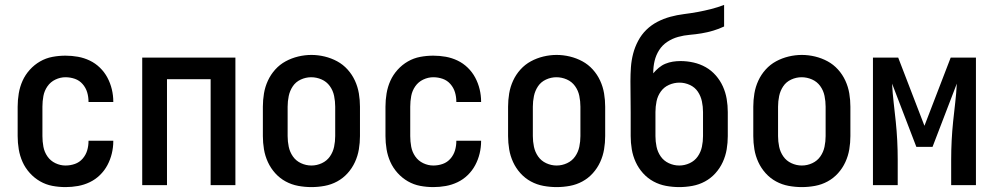

<svg xmlns="http://www.w3.org/2000/svg" viewBox="-20 -755 4040 783"><path d="M247 8Q220 8 193.5 3Q167 -2 143.5 -15.5Q120 -29 101.5 -49.5Q83 -70 72 -94.5Q61 -119 56.5 -146Q52 -173 52 -200V-320Q52 -347 56.5 -374Q61 -401 72 -425.5Q83 -450 101.5 -470.5Q120 -491 143.5 -504.5Q167 -518 193.5 -523Q220 -528 247 -528Q273 -528 298 -523.5Q323 -519 346 -508Q369 -497 387.5 -479Q406 -461 418 -438.5Q430 -416 436 -391Q442 -366 442 -341Q442 -341 442 -340.5Q442 -340 442 -339H341Q341 -339 341 -339.5Q341 -340 341 -340Q341 -360 335.5 -378.5Q330 -397 317 -412Q304 -427 285.5 -433.5Q267 -440 247 -440Q226 -440 206 -430.5Q186 -421 173.5 -403Q161 -385 157 -363.5Q153 -342 153 -320V-200Q153 -178 157 -156.5Q161 -135 173.5 -117Q186 -99 206 -89.5Q226 -80 247 -80Q267 -80 285.5 -86.5Q304 -93 317 -108Q330 -123 335.5 -141.5Q341 -160 341 -180Q341 -180 341 -180.5Q341 -181 341 -181H442Q442 -180 442 -179.5Q442 -179 442 -179Q442 -154 436 -129Q430 -104 418 -81.5Q406 -59 387.5 -41Q369 -23 346 -12Q323 -1 298 3.5Q273 8 247 8Z M560 0V-520H940V0H839V-432H661V0Z M1250 8Q1223 8 1196 3Q1169 -2 1145 -15Q1121 -28 1102.5 -48.5Q1084 -69 1072.5 -94Q1061 -119 1056.5 -146Q1052 -173 1052 -200V-320Q1052 -347 1056.5 -374Q1061 -401 1072.5 -426Q1084 -451 1102.5 -471.5Q1121 -492 1145 -505Q1169 -518 1196 -524.5Q1223 -531 1250 -531Q1277 -531 1304 -524.5Q1331 -518 1355 -505Q1379 -492 1397.5 -471.5Q1416 -451 1427.5 -426Q1439 -401 1443.5 -374Q1448 -347 1448 -320V-200Q1448 -173 1443.5 -146Q1439 -119 1427.5 -94Q1416 -69 1397.5 -48.5Q1379 -28 1355 -15Q1331 -2 1304 3Q1277 8 1250 8ZM1250 -80Q1272 -80 1292.5 -89.5Q1313 -99 1325.5 -117Q1338 -135 1342.5 -156.5Q1347 -178 1347 -200V-320Q1347 -342 1342.5 -364Q1338 -386 1325 -404Q1312 -422 1291.5 -431Q1271 -440 1249 -440Q1227 -440 1206.5 -430.5Q1186 -421 1174 -403Q1162 -385 1157.5 -363.5Q1153 -342 1153 -320V-200Q1153 -178 1157.5 -156.5Q1162 -135 1174.5 -117Q1187 -99 1207.5 -89.5Q1228 -80 1250 -80Z M1747 8Q1720 8 1693.5 3Q1667 -2 1643.5 -15.5Q1620 -29 1601.5 -49.5Q1583 -70 1572 -94.5Q1561 -119 1556.5 -146Q1552 -173 1552 -200V-320Q1552 -347 1556.5 -374Q1561 -401 1572 -425.5Q1583 -450 1601.5 -470.5Q1620 -491 1643.5 -504.5Q1667 -518 1693.5 -523Q1720 -528 1747 -528Q1773 -528 1798 -523.5Q1823 -519 1846 -508Q1869 -497 1887.5 -479Q1906 -461 1918 -438.5Q1930 -416 1936 -391Q1942 -366 1942 -341Q1942 -341 1942 -340.5Q1942 -340 1942 -339H1841Q1841 -339 1841 -339.5Q1841 -340 1841 -340Q1841 -360 1835.5 -378.5Q1830 -397 1817 -412Q1804 -427 1785.5 -433.5Q1767 -440 1747 -440Q1726 -440 1706 -430.5Q1686 -421 1673.5 -403Q1661 -385 1657 -363.5Q1653 -342 1653 -320V-200Q1653 -178 1657 -156.5Q1661 -135 1673.5 -117Q1686 -99 1706 -89.5Q1726 -80 1747 -80Q1767 -80 1785.5 -86.5Q1804 -93 1817 -108Q1830 -123 1835.5 -141.5Q1841 -160 1841 -180Q1841 -180 1841 -180.5Q1841 -181 1841 -181H1942Q1942 -180 1942 -179.5Q1942 -179 1942 -179Q1942 -154 1936 -129Q1930 -104 1918 -81.5Q1906 -59 1887.5 -41Q1869 -23 1846 -12Q1823 -1 1798 3.5Q1773 8 1747 8Z M2250 8Q2223 8 2196 3Q2169 -2 2145 -15Q2121 -28 2102.5 -48.5Q2084 -69 2072.5 -94Q2061 -119 2056.5 -146Q2052 -173 2052 -200V-320Q2052 -347 2056.5 -374Q2061 -401 2072.5 -426Q2084 -451 2102.5 -471.5Q2121 -492 2145 -505Q2169 -518 2196 -524.5Q2223 -531 2250 -531Q2277 -531 2304 -524.5Q2331 -518 2355 -505Q2379 -492 2397.5 -471.5Q2416 -451 2427.5 -426Q2439 -401 2443.5 -374Q2448 -347 2448 -320V-200Q2448 -173 2443.5 -146Q2439 -119 2427.5 -94Q2416 -69 2397.5 -48.5Q2379 -28 2355 -15Q2331 -2 2304 3Q2277 8 2250 8ZM2250 -80Q2272 -80 2292.5 -89.5Q2313 -99 2325.5 -117Q2338 -135 2342.5 -156.5Q2347 -178 2347 -200V-320Q2347 -342 2342.5 -364Q2338 -386 2325 -404Q2312 -422 2291.5 -431Q2271 -440 2249 -440Q2227 -440 2206.5 -430.5Q2186 -421 2174 -403Q2162 -385 2157.5 -363.5Q2153 -342 2153 -320V-200Q2153 -178 2157.5 -156.5Q2162 -135 2174.5 -117Q2187 -99 2207.5 -89.5Q2228 -80 2250 -80Z M2750 8Q2723 8 2696 3Q2669 -2 2645 -15Q2621 -28 2602.5 -48.5Q2584 -69 2572.5 -94Q2561 -119 2556.5 -146Q2552 -173 2552 -200V-298Q2552 -330 2551.5 -361.5Q2551 -393 2551 -424Q2551 -453 2553 -481Q2555 -509 2562 -536Q2569 -563 2582.5 -588.5Q2596 -614 2616 -633.5Q2636 -653 2661 -666Q2686 -679 2713.5 -686.5Q2741 -694 2769 -697.5Q2797 -701 2824.5 -706Q2852 -711 2879.5 -718Q2907 -725 2933 -735V-647Q2912 -637 2888.5 -630Q2865 -623 2841 -619Q2817 -615 2793 -613Q2769 -611 2745.5 -604.5Q2722 -598 2701.5 -584.5Q2681 -571 2668 -550.5Q2655 -530 2649.5 -506.5Q2644 -483 2644 -458Q2644 -458 2644 -457Q2644 -456 2644 -456Q2654 -468 2666.5 -478.5Q2679 -489 2693.5 -495Q2708 -501 2723.5 -503.5Q2739 -506 2755 -506Q2782 -506 2808.5 -500Q2835 -494 2858 -481Q2881 -468 2899 -447.5Q2917 -427 2928 -402.5Q2939 -378 2943.5 -351.5Q2948 -325 2948 -298V-200Q2948 -173 2943.5 -146Q2939 -119 2927.5 -94Q2916 -69 2897.5 -48.5Q2879 -28 2855 -15Q2831 -2 2804 3Q2777 8 2750 8ZM2750 -80Q2772 -80 2792.5 -89.5Q2813 -99 2825.5 -117Q2838 -135 2842.5 -156.5Q2847 -178 2847 -200V-298Q2847 -320 2842.5 -341.5Q2838 -363 2826 -381Q2814 -399 2793.5 -408.5Q2773 -418 2751 -418Q2729 -418 2708.5 -409Q2688 -400 2675 -382Q2662 -364 2657.5 -342Q2653 -320 2653 -298V-200Q2653 -178 2657.5 -156.5Q2662 -135 2674.5 -117Q2687 -99 2707.5 -89.5Q2728 -80 2750 -80Z M3250 8Q3223 8 3196 3Q3169 -2 3145 -15Q3121 -28 3102.5 -48.5Q3084 -69 3072.5 -94Q3061 -119 3056.5 -146Q3052 -173 3052 -200V-320Q3052 -347 3056.5 -374Q3061 -401 3072.5 -426Q3084 -451 3102.5 -471.5Q3121 -492 3145 -505Q3169 -518 3196 -524.5Q3223 -531 3250 -531Q3277 -531 3304 -524.5Q3331 -518 3355 -505Q3379 -492 3397.5 -471.5Q3416 -451 3427.5 -426Q3439 -401 3443.5 -374Q3448 -347 3448 -320V-200Q3448 -173 3443.5 -146Q3439 -119 3427.5 -94Q3416 -69 3397.5 -48.5Q3379 -28 3355 -15Q3331 -2 3304 3Q3277 8 3250 8ZM3250 -80Q3272 -80 3292.5 -89.5Q3313 -99 3325.5 -117Q3338 -135 3342.5 -156.5Q3347 -178 3347 -200V-320Q3347 -342 3342.5 -364Q3338 -386 3325 -404Q3312 -422 3291.5 -431Q3271 -440 3249 -440Q3227 -440 3206.5 -430.5Q3186 -421 3174 -403Q3162 -385 3157.5 -363.5Q3153 -342 3153 -320V-200Q3153 -178 3157.5 -156.5Q3162 -135 3174.5 -117Q3187 -99 3207.5 -89.5Q3228 -80 3250 -80Z M3540 0V-520H3643L3750 -242L3857 -520H3960V0H3859V-104Q3859 -143 3861 -182Q3863 -221 3867 -259.5Q3871 -298 3875.5 -336.5Q3880 -375 3882 -414L3783 -156H3717L3618 -414Q3620 -375 3624.5 -336.5Q3629 -298 3633 -259.5Q3637 -221 3639 -182Q3641 -143 3641 -104V0Z"/></svg>

Font: Zed Mono Semibold
Style: Regular
Weight: 600
Monospace: yes
Designer: Belleve Invis
Foundry: Belleve Invis
Version: Version 1.0.0; ttfautohint (v1.8.4)